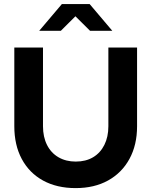

<svg xmlns="http://www.w3.org/2000/svg" viewBox="-20 -940 765 970"><path d="M362 10.3Q267.3 10.3 197.6 -27.9Q128 -66.1 90.1 -136.6Q52.3 -207 52.3 -302.4V-700H197.2V-302.4Q197.2 -248.3 217.5 -207.8Q237.8 -167.4 275.4 -145.5Q313 -123.7 362.7 -123.7Q413.4 -123.7 450.2 -145.5Q487 -167.4 507.2 -207.8Q527.5 -248.3 527.5 -302.4V-700H672.5V-302.4Q672.5 -207.7 634.1 -137.3Q595.8 -66.9 526.2 -28.3Q456.7 10.3 362 10.3ZM435 -784.3 361 -857.8 287.3 -784.3H178L292.7 -919.6H432.8L547.5 -784.3Z"/></svg>

Font: Red Hat Display VF
Style: Regular
Weight: 300
Designer: Pentagram, MCKL
Foundry: Pentagram, MCKL
Version: Version 1.023